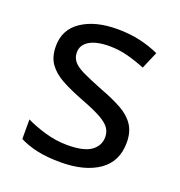

<svg xmlns="http://www.w3.org/2000/svg" viewBox="-106 -637 692 738"><g transform="rotate(20 239.5 -268.0)"><path d="M434 -148Q434 -70 376 -30Q318 10 220 10Q164 10 123.5 1Q83 -8 52 -24V-104Q84 -88 129.5 -74.5Q175 -61 222 -61Q289 -61 319 -82.5Q349 -104 349 -140Q349 -160 338 -176Q327 -192 298.5 -208Q270 -224 217 -244Q165 -264 128 -284Q91 -304 71 -332Q51 -360 51 -404Q51 -472 106.5 -509Q162 -546 252 -546Q301 -546 343.5 -536.5Q386 -527 423 -510L393 -440Q359 -454 322 -464Q285 -474 246 -474Q192 -474 163.5 -456.5Q135 -439 135 -409Q135 -387 148 -371.5Q161 -356 191.5 -341.5Q222 -327 273 -307Q324 -288 360 -268Q396 -248 415 -219.5Q434 -191 434 -148Z"/></g></svg>

Font: Noto Sans Tifinagh
Style: Regular
Weight: 400
Designer: JamraPatel
Foundry: JamraPatel LLC
Version: Version 2.004; ttfautohint (v1.8.4.7-5d5b)